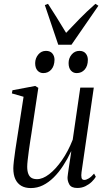

<svg xmlns="http://www.w3.org/2000/svg" viewBox="-20 -971 552 1002"><path d="M141 10.5Q111.5 10.5 91.2 -1.2Q71 -13 60.2 -35.8Q49.5 -58.5 49.5 -93Q49.5 -105 52.5 -131.8Q55.5 -158.5 60.2 -189.8Q65 -221 69 -247Q73 -273 74.5 -282L103 -466L42 -483.5L45 -500L164 -522.5L180 -512.5L144 -274Q141.5 -259 137.8 -234.8Q134 -210.5 130.5 -184.5Q127 -158.5 124.5 -136Q122 -113.5 122 -101.5Q122 -78.5 127.8 -63.8Q133.5 -49 144.8 -42.5Q156 -36 173.5 -36Q203 -36 236.8 -62Q270.5 -88 303 -134.5Q335.5 -181 359.5 -242L399 -514H469.5L405.5 -72.5Q403 -54.5 405.5 -43.2Q408 -32 420 -32Q430 -32 443.2 -40Q456.5 -48 471 -65L480 -48.5Q473 -36 458.8 -22.2Q444.5 -8.5 425.5 0.8Q406.5 10 383.5 10Q352 10 341.8 -8.5Q331.5 -27 332.5 -46.5Q332.5 -50 334.8 -65.8Q337 -81.5 340.2 -103.2Q343.5 -125 346.8 -146Q350 -167 352 -181H351Q332 -140.5 309.2 -105.8Q286.5 -71 260.2 -45Q234 -19 204.2 -4.2Q174.5 10.5 141 10.5ZM206 -589.5Q187.5 -589.5 175.5 -603Q163.5 -616.5 163.5 -642Q164 -667.5 179.8 -686.5Q195.5 -705.5 220 -705.5Q242 -705.5 253.2 -692Q264.5 -678.5 264.5 -659Q264 -627 247.8 -608.2Q231.5 -589.5 206 -589.5ZM380 -589.5Q362 -589.5 350 -603Q338 -616.5 338 -642Q338 -667.5 354 -686.5Q370 -705.5 394.5 -705.5Q416 -705.5 427.2 -692Q438.5 -678.5 438.5 -659Q438.5 -627 422.2 -608.2Q406 -589.5 380 -589.5ZM284 -737.5 214 -944.5 230.5 -951Q251.5 -918.5 275 -881.2Q298.5 -844 325 -799.5Q358.5 -835 394.8 -872.2Q431 -909.5 478 -951L493.5 -941L353 -737.5Z"/></svg>

Font: Merriweather 120pt Light
Style: Italic
Weight: 300
Italic angle: -7.8°
Version: Version 2.101